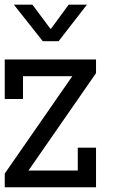

<svg xmlns="http://www.w3.org/2000/svg" viewBox="-20 -789 502 809"><path d="M0 -57.7 284.6 -467.9H76.9V-371.8H0V-538.5H384.6V-480.8L100 -70.5H307.7V-166.7H384.6V0H0ZM194.9 -667.9 269.2 -769.2H346.2L226.9 -615.4H160.3L38.5 -769.2H116.7L192.3 -667.9Z"/></svg>

Font: Slabo 13px
Style: Regular
Weight: 400
Designer: John Hudson
Foundry: Tiro Typeworks Ltd.
Version: Version 1.02 Build 005a